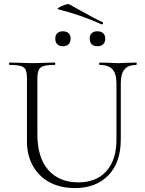

<svg xmlns="http://www.w3.org/2000/svg" viewBox="-20 -943 737 976"><path d="M487 -613Q484 -613 484 -619Q484 -625 487 -625L529 -624Q563 -622 584 -622Q602 -622 632 -624L673 -625Q675 -625 675 -619Q675 -613 673 -613Q632 -613 613 -590.5Q594 -568 594 -520V-234Q594 -117 531 -52Q468 13 361 13Q287 13 232 -16.5Q177 -46 147 -100Q117 -154 117 -225V-544Q117 -574 110.5 -588Q104 -602 85.5 -607.5Q67 -613 28 -613Q26 -613 26 -619Q26 -625 28 -625L76 -624Q118 -622 143 -622Q170 -622 212 -624L258 -625Q261 -625 261 -619Q261 -613 258 -613Q219 -613 201 -607Q183 -601 176.5 -586.5Q170 -572 170 -542V-260Q170 -143 225 -79.5Q280 -16 379 -16Q470 -16 521 -73.5Q572 -131 572 -233V-520Q572 -568 551.5 -590.5Q531 -613 487 -613ZM275 -896Q268 -898 280.5 -905.5Q293 -913 309.5 -918.5Q326 -924 330 -922L388 -890Q462 -848 502 -830Q504 -829 504 -826Q504 -823 502 -820.5Q500 -818 497 -819Q391 -867 275 -896ZM261 -747Q261 -764 271 -774Q281 -784 300 -784Q318 -784 328.5 -774Q339 -764 339 -747Q339 -728 328.5 -718Q318 -708 300 -708Q281 -708 271 -718Q261 -728 261 -747ZM436 -747Q436 -764 446 -774Q456 -784 475 -784Q494 -784 504.5 -774Q515 -764 515 -747Q515 -728 504.5 -718Q494 -708 475 -708Q456 -708 446 -718Q436 -728 436 -747Z"/></svg>

Font: Cormorant Garamond Light
Style: Regular
Weight: 300
Designer: Christian Thalmann (Catharsis Fonts)
Version: Version 3.000